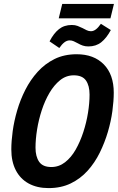

<svg xmlns="http://www.w3.org/2000/svg" viewBox="-20 -949 604 984"><path d="M229 15Q170 15 127 -8.5Q84 -32 61 -76.5Q38 -121 38 -183Q38 -225 45 -276.5Q52 -328 68 -383Q84 -438 110 -489Q136 -540 173 -581Q210 -622 259.5 -646.5Q309 -671 373 -671Q461 -671 512 -619Q563 -567 563 -474Q563 -432 556 -380Q549 -328 533 -273.5Q517 -219 491.5 -167Q466 -115 429 -74Q392 -33 342.5 -9Q293 15 229 15ZM243 -93Q282 -93 313.5 -117.5Q345 -142 368 -182.5Q391 -223 407 -272Q423 -321 431 -371Q439 -421 439 -464Q439 -510 420.5 -536.5Q402 -563 358 -563Q319 -563 288 -538Q257 -513 233.5 -473Q210 -433 194 -384Q178 -335 170 -285Q162 -235 162 -192Q162 -147 180.5 -120Q199 -93 243 -93ZM284 -703 234 -737Q255 -778 282 -799.5Q309 -821 348 -821Q365 -821 378 -816Q391 -811 403 -805Q414 -799 424.5 -794Q435 -789 446 -789Q459 -789 471.5 -798.5Q484 -808 497 -827L548 -795Q526 -754 499 -732.5Q472 -711 433 -711Q417 -711 404 -715.5Q391 -720 379 -727Q368 -733 358 -737.5Q348 -742 337 -742Q323 -742 310 -732Q297 -722 284 -703ZM281 -855 299 -929H564L546 -855Z"/></svg>

Font: Ubuntu Sans Mono SemiBold
Style: Italic
Weight: 600
Italic angle: -13.5°
Monospace: yes
Designer: Dalton Maag Ltd
Foundry: Dalton Maag Ltd
Version: Version 1.006